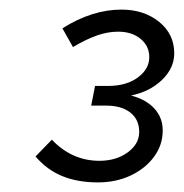

<svg xmlns="http://www.w3.org/2000/svg" viewBox="-20 -725 383 400"><path d="M184 -345Q142 -345 110 -358Q78 -371 54 -399L88 -434Q130 -390 187 -390Q222 -390 246 -407.5Q270 -425 270 -450Q270 -476 251.5 -490.5Q233 -505 201 -505H170L178 -546H206Q243 -546 267 -563.5Q291 -581 291 -606Q291 -629 273 -644Q255 -659 226 -659Q205 -659 183 -651.5Q161 -644 132 -627L110 -666Q172 -705 233 -705Q280 -705 311.5 -679.5Q343 -654 343 -614Q343 -583 317.5 -558.5Q292 -534 253 -526Q284 -518 301.5 -499Q319 -480 319 -453Q319 -423 301 -398.5Q283 -374 252.5 -359.5Q222 -345 184 -345Z"/></svg>

Font: Red Hat Text
Style: Italic
Weight: 300
Italic angle: -12°
Designer: Pentagram, MCKL
Foundry: Pentagram, MCKL
Version: Version 1.023